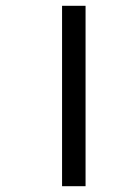

<svg xmlns="http://www.w3.org/2000/svg" viewBox="-20 -642 419 662"><path d="M194 -622H275V0H194Z"/></svg>

Font: TSCustom
Style: Regular
Weight: 400
Designer: Monotype Design Team
Foundry: Monotype Imaging Inc.
Version: Version 2.004; ttfautohint (v1.8.3) -l 8 -r 50 -G 200 -x 14 